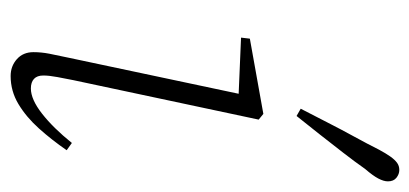

<svg xmlns="http://www.w3.org/2000/svg" viewBox="-230 -546 789 370"><g transform="rotate(90 165.0 -361.5)"><path d="M81 -31Q81 -46 84 -61.5Q87 -77 92 -100L163 -435L171 -426L53 -431L55 -448L200 -474L211 -465L135 -108Q132 -93 129 -77Q126 -61 126 -50Q126 -38 132.5 -32Q139 -26 151 -26Q172 -26 199.5 -47.5Q227 -69 256 -105L270 -95Q250 -66 228 -41.5Q206 -17 181 -2Q156 13 127 13Q108 13 94.5 1Q81 -11 81 -31ZM190 -546Q203 -571 216.5 -597.5Q230 -624 244 -649.5Q258 -675 269 -697Q276 -710 282 -718.5Q288 -727 294 -731.5Q300 -736 308 -736Q316 -736 323 -730.5Q330 -725 330 -714Q330 -706 324.5 -695.5Q319 -685 306 -670Q292 -650 274.5 -627.5Q257 -605 239 -582Q221 -559 204 -538Z"/></g></svg>

Font: Source Serif 4 36pt Light
Style: Italic
Weight: 300
Italic angle: -12°
Designer: Frank Grießhammer
Foundry: Adobe Systems Incorporated
Version: Version 4.004;hotconv 1.0.116;makeotfexe 2.5.65601